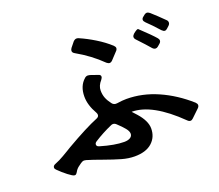

<svg xmlns="http://www.w3.org/2000/svg" viewBox="-123 -930 1246 1094"><g transform="rotate(-20 500.0 -383.0)"><path d="M925 -624Q917 -624 907 -634Q868 -678 837 -707Q827 -717 827 -725Q827 -734 836 -741L847 -750Q855 -756 862 -756Q870 -756 880 -748Q915 -717 954 -678Q962 -671 962 -661Q962 -652 954 -644L941 -632Q933 -624 925 -624ZM566 -559Q559 -559 549 -567Q483 -632 398 -680Q385 -687 385 -698Q385 -705 391 -714L416 -745Q426 -755 436 -755Q442 -755 449 -752Q493 -733 539.5 -704.5Q586 -676 622 -643Q631 -634 631 -626Q631 -620 626 -613Q587 -571 583 -567Q575 -559 566 -559ZM879 -582Q879 -573 870 -565L856 -553Q849 -547 841 -547Q831 -547 822 -557Q801 -582 752 -634Q744 -642 744 -651Q744 -659 753 -668L763 -676Q781 -689 785 -685Q848 -626 872 -598Q879 -590 879 -582ZM528 -329Q560 -334 585 -334Q681 -334 774 -293Q867 -252 949 -179Q958 -170 958 -162Q958 -153 950 -145L903 -100Q895 -92 887 -92Q878 -92 869 -101Q712 -255 589 -255Q588 -255 598.5 -244Q609 -233 614 -227Q661 -174 661 -128Q661 -76 624.5 -43Q588 -10 519 -10Q482 -10 441.5 -21.5Q401 -33 337 -56Q288 -74 251 -85Q243 -87 239 -87Q229 -87 218 -79L199 -65Q186 -55 178 -40Q173 -32 169 -28.5Q165 -25 159 -26Q149 -27 122.5 -47.5Q96 -68 72 -92Q64 -99 64 -107Q64 -119 80 -125Q106 -135 134 -151.5Q162 -168 167 -171L190 -185Q316 -258 388 -287Q402 -293 402 -305Q402 -312 398 -319Q365 -376 365 -428Q365 -492 405 -527Q413 -535 425 -535Q429 -535 437 -533L483 -517Q496 -513 496 -503Q496 -495 488 -485Q464 -458 464 -429Q464 -404 472 -383.5Q480 -363 497 -341Q508 -326 528 -329ZM484 -217Q475 -226 464 -226Q458 -226 452 -223Q395 -198 345 -166Q333 -159 333 -149Q333 -137 349 -133Q434 -108 491 -108Q514 -108 527.5 -116.5Q541 -125 541 -140Q541 -155 525.5 -174Q510 -193 484 -217Z"/></g></svg>

Font: Shippori Gochic B2 Bold
Style: Regular
Weight: 700
Designer: FONTDASU
Foundry: FONTDASU / Google Inc. / but / Adobe
Version: Version 1.130